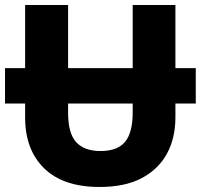

<svg xmlns="http://www.w3.org/2000/svg" viewBox="-21 -734 799 764"><path d="M-1 -322V-463H79V-714H250V-463H507V-714H677V-463H758V-322H677V-267Q677 -185 643.5 -123Q610 -61 543.5 -25.5Q477 10 375 10Q231 10 155 -64Q79 -138 79 -266V-322ZM250 -285Q250 -203 282.5 -168Q315 -133 379 -133Q446 -133 476.5 -169.5Q507 -206 507 -286V-322H250Z"/></svg>

Font: Noto Sans ExtraBold
Style: Regular
Weight: 800
Designer: Monotype Design Team
Foundry: Monotype Imaging Inc.
Version: Version 2.007